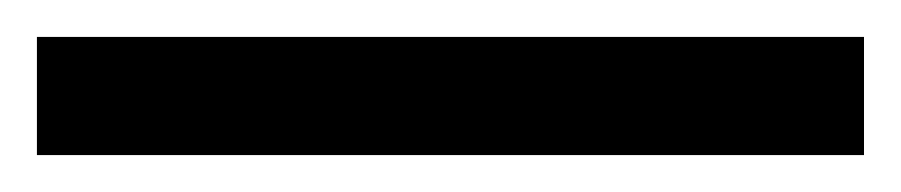

<svg xmlns="http://www.w3.org/2000/svg" viewBox="-22 70 488 104"><path d="M446 154H-2V90H446Z"/></svg>

Font: Noto Sans Javanese
Style: Regular
Weight: 400
Designer: Monotype Design Team
Foundry: Monotype Imaging Inc.
Version: Version 2.004